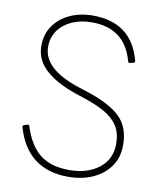

<svg xmlns="http://www.w3.org/2000/svg" viewBox="-85 -816 749 897"><g transform="rotate(10 289.5 -367.0)"><path d="M298 14Q203 14 140 -33.5Q77 -81 49 -178Q48 -185 55 -188L70 -193Q78 -195 80 -187Q108 -99 159.5 -58.5Q211 -18 298 -18Q385 -18 439.5 -60.5Q494 -103 494 -176Q494 -228 472 -261.5Q450 -295 409.5 -318Q369 -341 312 -360L267 -375Q173 -407 121.5 -454Q70 -501 70 -568Q70 -622 98 -662.5Q126 -703 174.5 -725.5Q223 -748 284 -748Q468 -748 514 -574Q516 -566 508 -564L492 -560Q484 -558 482 -566Q442 -716 284 -716Q231 -716 189.5 -697Q148 -678 125 -645Q102 -612 102 -568Q102 -463 277 -406L323 -391Q428 -357 477.5 -309Q527 -261 527 -176Q527 -118 497.5 -75.5Q468 -33 416.5 -9.5Q365 14 298 14Z"/></g></svg>

Font: LINE Seed Sans Thin
Style: Regular
Weight: 250
Designer: LINE VX Design & Dalton Maag Ltd & Sandoll Inc
Foundry: Dalton Maag Ltd
Version: Version 1.003